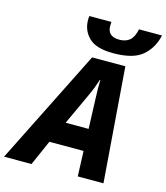

<svg xmlns="http://www.w3.org/2000/svg" viewBox="-192 -1053 999 1155"><g transform="rotate(15 307.5 -475.0)"><path d="M248 -293 340 -492Q353 -520 362.5 -545Q372 -570 380 -595H383Q382 -567 382.5 -539.5Q383 -512 384 -485L391 -293ZM-57 0H114L183 -157H396L402 0H562L507 -714H300ZM415 -771Q541 -771 598 -821Q655 -871 672 -950H529Q518 -899 493.5 -879Q469 -859 430 -859Q356 -859 356 -925Q356 -940 357 -950H220Q218 -938 218 -926Q218 -860 263.5 -815.5Q309 -771 415 -771Z"/></g></svg>

Font: Noto Sans Display Extra
Style: Italic
Weight: 800
Italic angle: -12°
Designer: Monotype Design Team
Foundry: Monotype Imaging Inc.
Version: Version 1.900